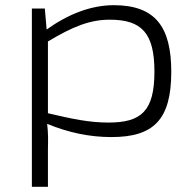

<svg xmlns="http://www.w3.org/2000/svg" viewBox="-20 -517 756 741"><path d="M419 -497C331 -497 242 -462 160 -403L153 -484H103V204H165V57C166 22 166 -5 162 -39C245 -5 326 12 410 12C573 12 641 -55 641 -240C641 -414 579 -497 419 -497ZM399 -44C323 -44 259 -58 165 -80V-357C262 -415 327 -441 404 -441C527 -441 576 -389 576 -241C576 -89 526 -44 399 -44Z"/></svg>

Font: Exo 2 Light Expanded
Style: Regular
Weight: 300
Width: 7
Designer: Natanael Gama
Version: Version 1.001;PS 001.001;hotconv 1.0.70;makeotf.lib2.5.58329